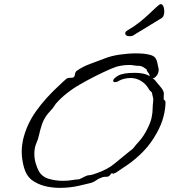

<svg xmlns="http://www.w3.org/2000/svg" viewBox="-20 -887 820 928"><path d="M268 21Q231 21 195.5 12Q160 3 131 -19Q106 -40 95.5 -79Q85 -118 85 -155Q85 -171 87 -185.5Q89 -200 91 -210Q108 -284 153.5 -348.5Q199 -413 270 -478Q278 -486 286 -493Q294 -500 302 -507Q307 -510 312 -510.5Q317 -511 321 -511Q326 -511 330 -511.5Q334 -512 336 -514Q341 -517 342.5 -528Q344 -539 350 -544Q379 -565 418 -579Q457 -593 490 -606Q518 -617 558.5 -623Q599 -629 637 -629Q676 -629 701 -623Q723 -618 730.5 -607.5Q738 -597 740 -585Q742 -573 745 -562Q746 -559 746.5 -556Q747 -553 747 -550Q747 -534 737 -521Q727 -508 717 -509Q724 -505 729.5 -499Q735 -493 740 -486Q748 -476 758 -464.5Q768 -453 772 -438V-437Q772 -431 771.5 -423Q771 -415 771 -408Q770 -406 774.5 -403.5Q779 -401 780 -394Q780 -361 770 -322.5Q760 -284 737 -243Q708 -191 671.5 -154Q635 -117 599.5 -92.5Q564 -68 538 -51H536Q535 -52 531.5 -48.5Q528 -45 526 -49Q519 -48 518 -49Q517 -50 515 -45Q508 -32 493.5 -32.5Q479 -33 469 -28Q456 -24 445 -15.5Q434 -7 420 -3Q404 1 361 11Q318 21 268 21ZM284 -13Q308 -13 328.5 -16.5Q349 -20 358 -20H359Q363 -20 372.5 -25Q382 -30 392.5 -35Q403 -40 409 -40Q417 -40 430 -44Q443 -48 453 -52Q502 -70 532 -95Q562 -120 593 -145Q601 -152 609 -158Q617 -164 622 -168Q635 -185 654 -206Q673 -227 689 -258Q707 -292 712.5 -317Q718 -342 718 -367Q718 -378 719.5 -388.5Q721 -399 721 -408Q721 -411 718 -422Q715 -433 715 -437Q715 -440 710.5 -443.5Q706 -447 702 -452Q687 -480 663 -495Q639 -510 612 -510Q578 -510 552 -495Q548 -492 543.5 -491Q539 -490 536 -490Q527 -490 527 -497Q527 -507 550.5 -521Q574 -535 632 -535Q652 -535 670.5 -531.5Q689 -528 705 -518L702 -524V-525Q702 -530 695.5 -537Q689 -544 689 -551Q689 -551 676.5 -560Q664 -569 648 -569H647Q638 -569 627 -571Q616 -573 603 -573Q584 -573 562 -569Q540 -565 515 -554Q438 -520 367.5 -479.5Q297 -439 250 -386Q244 -378 242.5 -375Q241 -372 234 -363Q229 -357 219 -346Q209 -335 205 -329Q190 -308 182 -283.5Q174 -259 169 -236Q164 -213 157 -198Q151 -185 148.5 -171.5Q146 -158 146 -144Q146 -120 152.5 -98Q159 -76 167 -61Q183 -32 216.5 -22.5Q250 -13 284 -13ZM605 -712Q595 -712 590 -716.5Q585 -721 585 -725Q585 -729 587.5 -733Q590 -737 599 -742Q629 -759 655 -780Q681 -801 701.5 -820.5Q722 -840 733 -850Q741 -857 747 -862Q753 -867 757 -867Q764 -867 769 -857.5Q774 -848 774 -832Q774 -822 771.5 -813.5Q769 -805 762 -800Q762 -800 748 -791.5Q734 -783 713.5 -770.5Q693 -758 672.5 -745.5Q652 -733 638 -724.5Q624 -716 623 -715Q619 -713 614 -712.5Q609 -712 605 -712Z"/></svg>

Font: Vujahday Script
Style: Regular
Weight: 400
Designer: Robert E. Leuschke
Foundry: Robert E. Leuschke
Version: Version 1.010; ttfautohint (v1.8.3)